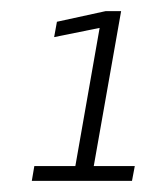

<svg xmlns="http://www.w3.org/2000/svg" viewBox="-20 -699 268 344"><path d="M37 -375 41.5 -401.5H115L158.5 -649L77 -632.5L82 -660L169 -679H197L148 -401.5H221.5L216.5 -375Z"/></svg>

Font: Anybody Light
Style: Italic
Weight: 300
Italic angle: -10°
Designer: Tyler Finck
Foundry: Etcetera Type Company
Version: Version 1.010; ttfautohint (v1.8.3) -l 8 -r 50 -G 200 -x 14 